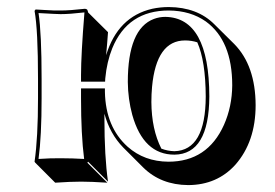

<svg xmlns="http://www.w3.org/2000/svg" viewBox="-20 -459 782 545"><path d="M505.4 -344.2Q423.8 -344.2 411.6 -212.4Q409.7 -191.4 409.7 -169.4Q410.2 -91.8 438 -37.1Q455.6 -30.3 475.1 -29.8Q563.5 -32.2 564 -185.1Q563.5 -286.1 540 -338.9Q523.4 -344.2 505.4 -344.2ZM87.9 -234.9Q87.9 -374 78.1 -428.2L81.1 -432.1Q87.9 -432.1 105.5 -430.7Q136.2 -428.7 151.9 -429.2Q178.2 -429.2 221.2 -434.1Q225.6 -433.6 227.5 -431.6Q229.5 -428.2 230 -423.8L286.6 -367.7Q285.6 -356.9 284.2 -336.4Q282.2 -313 281.2 -302.2Q314.5 -411.6 412.1 -434.1Q435.1 -439 459 -439Q540 -438.5 588.4 -390.1L645 -334Q705.1 -272.9 705.6 -160.6Q705.6 -56.6 647.9 8.8Q596.2 65.9 514.6 66.4Q436.5 65.9 386.2 16.1L329.6 -40.5Q292 -79.1 276.4 -136.2V-123.5Q276.4 -14.2 286.6 56.6L230 0L228 2.9L284.7 59.6Q238.3 56.6 210.4 56.6Q180.2 56.6 136.7 59.6L80.1 2.9L78.1 0Q87.9 -68.4 87.9 -180.2ZM98.1 -234.9V-180.2Q98.1 -72.3 89.4 -7.8Q124.5 -10.3 153.8 -9.8Q185.1 -9.8 218.8 -7.8Q210 -76.2 210 -180.2V-208H277.8V-198.2Q279.8 -98.6 342.3 -42.5Q389.6 -0.5 458 0Q568.8 0 615.7 -104.5Q638.7 -156.2 639.2 -216.8Q639.2 -343.3 564.5 -397.9Q521 -428.7 459 -429.2Q342.8 -429.2 298.8 -322.3Q283.2 -283.7 278.8 -236.3L278.3 -227.1H210V-246.1Q210 -304.2 219.7 -423.8Q178.2 -418.9 151.9 -418.9Q142.1 -418.9 89.4 -421.9Q98.1 -364.3 98.1 -234.9ZM449.2 -411.1Q573.7 -409.2 574.2 -185.1Q573.2 -21 475.1 -20Q387.2 -20 355.5 -132.8Q343.3 -177.7 342.8 -226.1Q342.8 -377.4 417 -405.3Q432.6 -411.1 449.2 -411.1Z"/></svg>

Font: Linux Biolinum Shadow O
Style: Bold
Weight: 700
Designer: Philipp H. Poll
Foundry: Philipp H. Poll
Version: Version 0.9.2